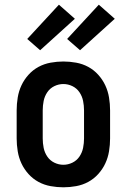

<svg xmlns="http://www.w3.org/2000/svg" viewBox="-20 -790 540 818"><path d="M250 8Q223 8 195.5 3Q168 -2 144 -15Q120 -28 101.5 -48.5Q83 -69 71.5 -93.5Q60 -118 55.5 -145.5Q51 -173 51 -200V-320Q51 -347 55.5 -374.5Q60 -402 71.5 -426.5Q83 -451 101.5 -471.5Q120 -492 144 -505Q168 -518 195.5 -523Q223 -528 250 -528Q277 -528 304.5 -523Q332 -518 356 -505Q380 -492 398.5 -471.5Q417 -451 428.5 -426.5Q440 -402 444.5 -374.5Q449 -347 449 -320V-200Q449 -173 444.5 -145.5Q440 -118 428.5 -93.5Q417 -69 398.5 -48.5Q380 -28 356 -15Q332 -2 304.5 3Q277 8 250 8ZM250 -88Q270 -88 288.5 -97Q307 -106 318.5 -123Q330 -140 334 -160Q338 -180 338 -200V-320Q338 -340 334 -360Q330 -380 318.5 -397Q307 -414 288.5 -423Q270 -432 250 -432Q230 -432 211.5 -423Q193 -414 181.5 -397Q170 -380 166 -360Q162 -340 162 -320V-200Q162 -180 166 -160Q170 -140 181.5 -123Q193 -106 211.5 -97Q230 -88 250 -88ZM321 -576 266 -624 401 -770 469 -710ZM151 -576 96 -624 231 -770 299 -710Z"/></svg>

Font: Iosevka Curly
Style: Bold
Weight: 700
Monospace: yes
Designer: Belleve Invis
Foundry: Belleve Invis
Version: Version 22.1.2; ttfautohint (v1.8.4)